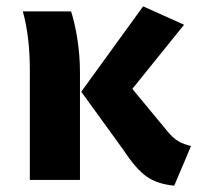

<svg xmlns="http://www.w3.org/2000/svg" viewBox="-20 -567 640 605"><path d="M560 -489 397 -287 507 -154Q525 -132 542 -122Q559 -112 582 -107L529 18Q475 13 441.5 -11Q408 -35 370 -93L236 -278L431 -547ZM232 -337V0H74V-348Q74 -451 52 -531H204Q216 -494 224 -442.5Q232 -391 232 -337Z"/></svg>

Font: Fira Mono
Style: Bold
Weight: 700
Monospace: yes
Designer: Carrois Corporate & Edenspiekermann AG
Foundry: Carrois Corporate GbR & Edenspiekermann AG
Version: Version 3.206